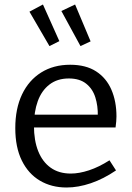

<svg xmlns="http://www.w3.org/2000/svg" viewBox="-20 -825 588 854"><path d="M276 9Q209 9 157.5 -21.5Q106 -52 77 -111Q48 -170 48 -255Q48 -342 78 -405Q108 -468 163 -502.5Q218 -537 292 -537Q362 -537 407.5 -507.5Q453 -478 475.5 -426Q498 -374 498 -307Q498 -296 497 -285Q496 -274 494 -258H109V-315H424L415 -309Q416 -354 404 -392Q392 -430 363 -453Q334 -476 286 -476Q235 -476 200 -449Q165 -422 148 -375Q131 -328 131 -266Q131 -200 150 -152.5Q169 -105 205.5 -79Q242 -53 295 -53Q332 -53 376 -67.5Q420 -82 467 -112L496 -67Q440 -29 384 -10Q328 9 276 9ZM200 -620 244 -642 171 -805 111 -773ZM338 -620 383 -641 314 -805 253 -776Z"/></svg>

Font: Pack4
Style: Regular
Weight: 400
Version: Version 2.002